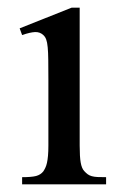

<svg xmlns="http://www.w3.org/2000/svg" viewBox="-20 -480 318 500"><path d="M37.6 0V-18.6Q62 -18.6 74 -21.7Q85.9 -24.9 92.8 -33.7Q95.7 -38.1 98.1 -43.2Q100.6 -48.3 102.3 -55.9Q104 -63.5 105 -74.5Q106 -85.4 106 -101.1V-273.4Q106 -303.2 105.7 -323.5Q105.5 -343.8 104.2 -356.9Q103 -370.1 100.3 -377.2Q97.7 -384.3 92.8 -388.7Q84 -397 71.3 -396.5Q58.6 -396 37.6 -388.7L31.2 -406.2L166.5 -460H187.5V-101.1Q187.5 -71.3 190.2 -56.4Q192.9 -41.5 199.2 -34.7Q204.1 -29.3 208.5 -26.1Q212.9 -22.9 219 -21.2Q225.1 -19.5 233.9 -19Q242.7 -18.6 256.3 -18.6V0Z"/></svg>

Font: Doulos SIL APac
Style: Regular
Weight: 400
Designer: Walt Agee, Victor Gaultney, Peter Martin, Debbi Hosken, Becca Hirsbrunner
Foundry: SIL International
Version: Version 5.000